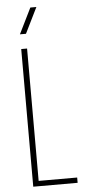

<svg xmlns="http://www.w3.org/2000/svg" viewBox="-62 -978 470 1013"><g transform="rotate(-5 173.0 -471.5)"><path d="M72 0V-729H103V-28H307V0ZM72 -807 139 -943H171L104 -807Z"/></g></svg>

Font: Hubot Sans Condensed ExtraLight
Style: Regular
Weight: 200
Width: 3
Designer: Deni Anggara
Foundry: GitHub, Inc., Subsidiary of Microsoft Corporation
Version: Version 2.000